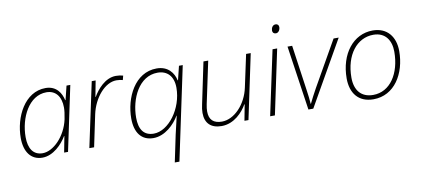

<svg xmlns="http://www.w3.org/2000/svg" viewBox="-82 -1021 3402 1552"><g transform="rotate(-10 1619.5 -245.0)"><path d="M196 10C286 10 361 -70 397 -131H400L375 0H407L519 -530H488L460 -416H457C445 -473 407 -540 317 -540C145 -540 50 -348 50 -177C50 -63 102 10 196 10ZM204 -25C128 -25 90 -82 90 -177C90 -335 173 -505 318 -505C392 -505 437 -451 437 -359C437 -334 433 -305 425 -264C396 -129 292 -25 204 -25Z M582 0H621L676 -262C704 -392 797 -502 892 -502C913 -502 930 -499 944 -495L953 -530C937 -535 916 -538 894 -538C805 -538 738 -456 705 -399H702L727 -530H695Z M1288 14 1242 234H1280L1442 -530H1411L1383 -416H1380C1368 -476 1323 -540 1229 -540C1048 -540 957 -345 957 -177C957 -62 1008 10 1107 10C1202 10 1282 -69 1321 -136H1323C1311 -88 1296 -23 1288 14ZM1116 -25C1033 -25 997 -82 997 -177C997 -332 1077 -505 1230 -505C1309 -505 1360 -454 1360 -359C1360 -188 1238 -25 1116 -25Z M1667 10C1770 10 1843 -71 1877 -131H1880L1855 0H1888L2000 -530H1962L1905 -264C1877 -130 1777 -25 1675 -25C1608 -25 1571 -57 1571 -126C1571 -143 1573 -163 1578 -186L1651 -530H1612L1541 -191C1535 -166 1532 -142 1532 -121C1532 -35 1581 10 1667 10Z M2229 -652C2250 -652 2264 -675 2264 -697C2264 -712 2256 -724 2237 -724C2213 -724 2201 -700 2201 -679C2201 -662 2212 -652 2229 -652ZM2066 0H2105L2217 -530H2179Z M2380 0H2420L2722 -530H2680L2469 -159C2445 -117 2426 -78 2408 -42H2406C2404 -74 2400 -113 2393 -158L2340 -530H2302Z M2913 10C3086 10 3185 -153 3185 -338C3185 -455 3121 -539 3002 -539C2842 -539 2728 -394 2728 -193C2728 -73 2790 10 2913 10ZM2917 -25C2818 -25 2767 -90 2767 -193C2767 -379 2866 -504 3001 -504C3099 -504 3145 -433 3145 -340C3145 -162 3057 -25 2917 -25Z"/></g></svg>

Font: Noto Sans ExtraLight
Style: Italic
Weight: 200
Italic angle: -12°
Designer: Monotype Design Team
Foundry: Monotype Imaging Inc.
Version: Version 2.013